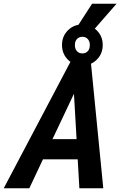

<svg xmlns="http://www.w3.org/2000/svg" viewBox="-77 -1008 644 1028"><path d="M-57 0 307 -690H408L476 0H348L339 -155H153L80 0ZM204 -263H333L319 -506ZM255 -767Q255 -814 286.5 -845.5Q318 -877 364 -877Q409 -877 441 -845.5Q473 -814 473 -767Q473 -720 441 -688.5Q409 -657 364 -657Q318 -657 286.5 -688.5Q255 -720 255 -767ZM324 -767Q324 -746 335 -734Q346 -722 364 -722Q382 -722 393 -734Q404 -746 404 -767Q404 -787 393 -799Q382 -811 364 -811Q346 -811 335 -799Q324 -787 324 -767ZM319 -838 416 -988H547L416 -838Z"/></svg>

Font: Radio Canada Condensed SemiBold
Style: Italic
Weight: 600
Width: 3
Italic angle: -12°
Designer: Charles Daoud, Etienne Aubert Bonn, Alexandre Saumier Demers, Jacques Le Bailly
Foundry: Radio-Canada
Version: Version 2.104; ttfautohint (v1.8.4.7-5d5b);gftools[0.9.28.de